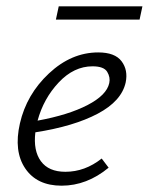

<svg xmlns="http://www.w3.org/2000/svg" viewBox="-20 -584 471 608"><path d="M166 -564H431L422 -522H157ZM291 -418Q344 -418 365 -390Q386 -362 378 -323Q365 -264 289.5 -224Q214 -184 92 -165Q85 -107 109.5 -73.5Q134 -40 187 -40Q249 -40 302 -82L324 -53Q255 4 175 4Q97 4 60 -50.5Q23 -105 43 -193Q64 -285 135 -351.5Q206 -418 291 -418ZM326 -321Q330 -339 319.5 -356.5Q309 -374 273 -374Q214 -374 166 -323Q118 -272 99 -202Q197 -220 257.5 -251.5Q318 -283 326 -321Z"/></svg>

Font: EauTestText Semilight
Style: Italic
Weight: 300
Italic angle: -12°
Designer: Christian Thalmann (Catharsis Fonts)
Version: Version 0.001;PS 000.001;hotconv 1.0.88;makeotf.lib2.5.64775